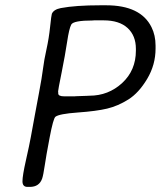

<svg xmlns="http://www.w3.org/2000/svg" viewBox="-20 -715 615 734"><path d="M225.6 -346.7H265.1L270.5 -347.2L311.5 -348.6Q316.9 -349.1 321.8 -349.1Q394.5 -349.1 447.3 -397.9Q499.5 -446.3 499.5 -521.5V-522.9V-528.3Q499.5 -578.6 467.8 -607.9Q436 -637.2 376 -637.2H339.4L334.5 -636.7Q260.7 -636.7 252.4 -621.1Q244.1 -605.5 236.6 -554.9Q229 -504.4 215.6 -437.7Q202.1 -371.1 202.1 -365.7L202.6 -361.8V-357.9Q202.6 -346.7 225.6 -346.7ZM363.8 -694.8H385.7Q517.6 -694.8 559.1 -611.3Q574.7 -580.1 574.7 -540.5V-529.3Q574.7 -467.3 542.7 -413.6Q510.7 -359.9 470.7 -334.7Q430.7 -309.6 389.6 -299.8Q348.6 -290 277.3 -284.9Q206.1 -279.8 191.9 -268.6Q183.6 -261.7 169.9 -189.9Q156.2 -118.2 150.9 -81.5Q145.5 -44.9 141.1 -32.2Q129.9 -0.5 94.2 -0.5H85Q65.9 -0.5 65.9 -22Q65.9 -43.5 79.1 -102.1Q92.3 -160.6 97.7 -190.4L113.3 -275.4Q117.2 -296.9 128.9 -358.9Q140.6 -420.9 144.5 -452.9Q148.4 -484.9 157.7 -526.6Q167 -568.4 171.6 -612.8Q176.3 -657.2 178.2 -662.1Q185.1 -678.7 212.4 -684.1Q269 -694.8 363.8 -694.8Z"/></svg>

Font: Averia Sans Libre Light
Style: Italic
Weight: 300
Italic angle: -8.5°
Version: Version 1.002